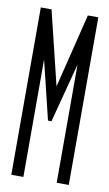

<svg xmlns="http://www.w3.org/2000/svg" viewBox="-75 -664 401 704"><g transform="rotate(10 125.0 -312.0)"><path d="M19 0H64V-437L117 -219H130L188 -440V0H233V-624H194L126 -348L59 -623H19Z"/></g></svg>

Font: Inconsolata UltraCondensed Thin
Style: Regular
Weight: 100
Width: 1
Monospace: yes
Designer: Raph Levien, Cyreal, Brenton Simpson
Foundry: Raph Levien, Cyreal, Google
Version: Version 3.100